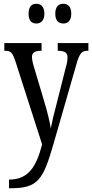

<svg xmlns="http://www.w3.org/2000/svg" viewBox="-20 -765 490 1021"><path d="M317 -640C339 -640 359 -653 359 -692C359 -732 339 -745 317 -745C293 -745 274 -732 274 -692C274 -653 293 -640 317 -640ZM173 -640C195 -640 216 -653 216 -692C216 -732 195 -745 173 -745C150 -745 132 -732 132 -692C132 -653 150 -640 173 -640ZM28 190V236H37C184 236 210 190 266 -5L386 -422C404 -487 417 -495 448 -495H450V-536H287V-495H290C323 -494 339 -486 339 -460C339 -441 335 -423 329 -403L279 -205C266 -157 257 -119 250 -82C245 -116 233 -167 213 -233L165 -394C156 -423 150 -445 150 -462C150 -481 161 -495 198 -495H201V-536H3V-495H6C37 -495 46 -486 61 -442L204 3C173 122 131 190 28 190Z"/></svg>

Font: Noto Serif Lao ExtCond
Style: Regular
Weight: 400
Width: 2
Designer: Monotype Design Team
Foundry: Monotype Imaging Inc.
Version: Version 2.004